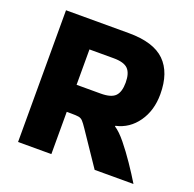

<svg xmlns="http://www.w3.org/2000/svg" viewBox="-114 -759 874 867"><g transform="rotate(20 322.5 -325.5)"><path d="M220 -9H60V-642H362Q481 -642 535.5 -588.5Q590 -535 590 -431Q590 -353 551 -297.5Q512 -242 448 -228L447 -225Q472 -209 502 -172Q532 -135 561.5 -91.5Q591 -48 614 -10V-9H428L320 -169Q306 -190 297.5 -199Q289 -208 277.5 -210Q266 -212 241 -212H220ZM336 -512H220V-342H336Q386 -342 405.5 -362Q425 -382 425 -427Q425 -472 405.5 -492Q386 -512 336 -512Z"/></g></svg>

Font: Bakbak One
Style: Regular
Weight: 400
Designer: Saumya Kishore and Sanchit Sawaria
Foundry: A Good Feeling
Version: Version 1.003; ttfautohint (v1.8.3)